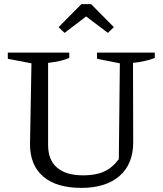

<svg xmlns="http://www.w3.org/2000/svg" viewBox="-20 -904 793 934"><path d="M376 10Q255 10 190.5 -45Q126 -100 126 -202L133 -596L18 -618V-648H317V-622Q281 -606 214 -598V-198Q214 -126 257.5 -88.5Q301 -51 385 -51Q446 -51 486.5 -69.5Q527 -88 558 -130L563 -596L452 -618V-648H733V-622Q690 -605 627 -598L628 -212Q628 -106 561.5 -48Q495 10 376 10ZM423 -884 534 -772 505 -744 399 -824 294 -744 265 -772 376 -884Z"/></svg>

Font: Piazzolla SC
Style: Regular
Weight: 400
Designer: Juan Pablo del Peral
Foundry: Huerta Tipografica
Version: Version 1.330